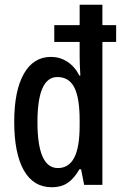

<svg xmlns="http://www.w3.org/2000/svg" viewBox="-20 -780 513 810"><path d="M199 10Q121 10 80.5 -61.5Q40 -133 40 -266Q40 -397 80.5 -468.5Q121 -540 195 -540Q232 -540 263.5 -520Q295 -500 315 -461H319Q316 -511 316 -540V-603H209V-674H316V-760H412V-674H470V-603H412V0H335L322 -66H315Q293 -27 265.5 -8.5Q238 10 199 10ZM224 -71Q270 -71 293 -114.5Q316 -158 316 -251V-273Q316 -367 293.5 -411Q271 -455 222 -455Q138 -455 138 -265Q138 -71 224 -71Z"/></svg>

Font: Noto Sans Khmer UI ExtraCondensed Medium
Style: Regular
Weight: 500
Width: 2
Designer: Danh Hong and the Monotype Design Team
Foundry: Monotype Imaging Inc.
Version: Version 2.002; ttfautohint (v1.8.4.7-5d5b)